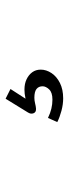

<svg xmlns="http://www.w3.org/2000/svg" viewBox="195 -256 242 672"><g transform="rotate(-90 316.0 80.0)"><path d="M307.6 180.1Q287 180.1 264.3 174.1Q241.7 168.1 224.7 159.5L239.2 126.9Q256.3 135.2 271.8 138.8Q287.3 142.5 303.4 142.5Q328.3 142.5 339.1 131Q350 119.5 350 108.1Q350 94.4 340.6 86.8Q331.1 79.3 309.8 79.3Q300.5 79.3 290.3 81.8Q280.1 84.4 272.3 85Q259.4 86.1 255.6 76.4Q251.8 66.7 258.8 56.1L306.5 -21.4L340.5 -4.3L306.6 48.3Q315.5 46.3 324 45.4Q332.5 44.6 338.4 44.6Q358.9 44.6 374.3 51.9Q389.8 59.2 399.1 71.8Q408.3 84.4 408.3 101.5Q408.3 121 396.2 139.3Q384.1 157.5 361.5 168.8Q338.9 180.1 307.6 180.1Z"/></g></svg>

Font: Atkinson Hyperlegible Mono ExtraLight
Style: Regular
Weight: 200
Monospace: yes
Designer: Elliott Scott, Megan Eiswerth, Linus Boman, Theodore Petrosky, Letters from Sweden
Foundry: Applied Design Works, Letters from Sweden
Version: Version 2.001